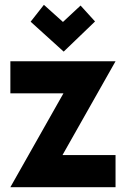

<svg xmlns="http://www.w3.org/2000/svg" viewBox="-20 -776 522 796"><path d="M459 -133H239L459 -522H23V-389H243L23 0H459ZM374 -687 314 -753 241 -685 162 -756 107 -686 244 -562Z"/></svg>

Font: Righteous
Style: Regular
Weight: 400
Designer: Astigmatic (AOETI)
Foundry: Astigmatic (AOETI)
Version: Version 1.000